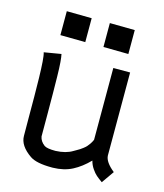

<svg xmlns="http://www.w3.org/2000/svg" viewBox="-105 -768 729 852"><g transform="rotate(15 259.0 -341.5)"><path d="M96.2 -688 210.9 -686.5V-576.7L96.2 -578.1ZM294.4 -686.5 409.2 -685.1V-575.2L294.4 -576.7ZM442.4 4.9Q424.8 -7.8 414.8 -16.4Q404.8 -24.9 393.6 -41.3Q382.3 -57.6 377.4 -77.1Q342.8 -41.5 304.7 -21.7Q266.6 -2 215.8 -1H211.4Q140.1 -1 110.4 -21.5Q55.7 -59.1 55.7 -104.5Q55.2 -133.8 55.2 -189Q55.2 -244.1 54.9 -284.7Q54.7 -325.2 53.7 -369.9Q52.7 -414.6 50.5 -444.1Q48.3 -473.6 44.4 -485.4L122.6 -498.5Q125.5 -485.8 127.4 -461.7Q129.4 -437.5 130.1 -395.8Q130.9 -354 131.1 -321.3Q131.3 -288.6 131.6 -223.4Q131.8 -158.2 131.8 -122.1Q135.7 -100.1 156.2 -85Q168.5 -76.2 208 -76.2Q255.4 -78.1 285.6 -96.7Q287.1 -97.7 297.4 -103.5Q307.6 -109.4 311.5 -111.8Q315.4 -114.3 324.5 -121.1Q333.5 -127.9 338.6 -133.5Q343.8 -139.2 350.1 -148.4Q356.4 -157.7 360.8 -168V-498H438V-116.7Q439 -86.9 482.4 -52.2Z"/></g></svg>

Font: FantasqueSansM Nerd Font
Style: Regular
Weight: 400
Monospace: yes
Designer: Jany Belluz
Version: Version 1.8.0 ; ttfautohint (v1.8.2);Nerd Fonts 3.4.0